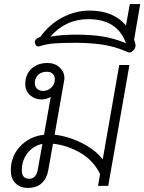

<svg xmlns="http://www.w3.org/2000/svg" viewBox="-20 -912 708 942"><path d="M33 -76Q33 -145 79 -194Q125 -243 196 -251L229 -437Q209 -424 183 -424Q151 -424 127.5 -445Q104 -466 104 -500Q104 -546 134 -574.5Q164 -603 213 -603Q249 -603 272.5 -581Q296 -559 296 -529Q296 -522 295 -518L248 -251Q317 -243 383 -209.5Q449 -176 484 -130L565 -593H615L511 0H461L471 -58Q439 -124 375.5 -161.5Q312 -199 240 -207L217 -78Q210 -37 185 -13.5Q160 10 116 10Q79 10 56 -13Q33 -36 33 -76ZM249 -522Q249 -539 239 -549.5Q229 -560 209 -560Q184 -560 167.5 -545Q151 -530 151 -504Q151 -487 162 -476.5Q173 -466 192 -466Q215 -466 232 -482.5Q249 -499 249 -522ZM165 -78 188 -206Q143 -197 115 -161Q87 -125 87 -76Q87 -35 124 -35Q140 -35 150.5 -46Q161 -57 165 -78Z M644 -698Q645 -696 645 -690Q645 -671 628 -659Q620 -654 616 -654Q613 -654 603 -658Q541 -685 480.5 -693.5Q420 -702 350 -702Q286 -702 246.5 -699Q207 -696 174 -685Q172 -684 167 -684Q157 -684 152 -699Q145 -719 178 -731Q221 -792 285.5 -826Q350 -860 420 -860Q537 -860 598 -787L617 -892H668L638 -718ZM598 -700Q556 -818 413 -818Q302 -818 227 -732Q281 -742 355 -742Q428 -742 484 -733Q540 -724 598 -700Z"/></svg>

Font: Niramit ExtraLight
Style: Italic
Weight: 200
Italic angle: -10°
Designer: Katatrad Aksorn Co.,Ltd.
Foundry: Cadson Demak Co.,Ltd.
Version: Version 1.000; ttfautohint (v1.6)